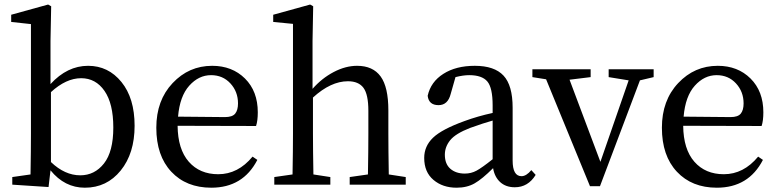

<svg xmlns="http://www.w3.org/2000/svg" viewBox="-20 -830 3502 863"><path d="M209 -416V-101.6Q271.5 -42 340.8 -42Q405.3 -42 447.3 -95.2Q489.3 -148.4 489.3 -256.8Q489.3 -364.3 449.7 -421.4Q410.2 -478.5 344.7 -478.5Q277.3 -478.5 209 -416ZM207 -646.5V-452.1Q282.2 -534.2 376 -534.2Q466.8 -534.2 525.9 -461.4Q585 -388.7 585 -264.6Q585 -140.6 522.5 -63.5Q460 13.7 361.3 13.7Q270.5 13.7 207 -64.5L198.2 10.7L35.2 0V-34.2L117.2 -45.9Q119.1 -157.2 119.1 -230.5V-721.7L30.3 -731.4V-763.7L196.3 -809.6L210 -801.8Z M780.3 -305.7 991.2 -303.7Q1024.4 -303.7 1037.1 -319.3Q1049.8 -335 1049.8 -365.2Q1049.8 -418 1015.6 -455.1Q981.4 -492.2 928.7 -492.2Q873 -492.2 830.6 -444.8Q788.1 -397.5 780.3 -305.7ZM1130.9 -263.7 778.3 -264.6Q779.3 -159.2 828.6 -103Q877.9 -46.9 960.9 -46.9Q1049.8 -46.9 1115.2 -126L1136.7 -111.3Q1072.3 13.7 929.7 13.7Q817.4 13.7 750 -58.1Q682.6 -129.9 682.6 -255.9Q682.6 -378.9 755.9 -456.5Q829.1 -534.2 933.6 -534.2Q1023.4 -534.2 1081.1 -477.1Q1138.7 -419.9 1138.7 -325.2Q1138.7 -287.1 1130.9 -263.7Z M1727.5 -45.9 1803.7 -34.2V0H1551.8V-34.2L1633.8 -45.9Q1635.7 -155.3 1635.7 -230.5V-332Q1635.7 -405.3 1613.8 -435.1Q1591.8 -464.8 1543.9 -464.8Q1466.8 -464.8 1386.7 -391.6V-230.5Q1386.7 -157.2 1388.7 -45.9L1464.8 -34.2V0H1212.9V-34.2L1294.9 -45.9Q1296.9 -157.2 1296.9 -230.5V-722.7L1208 -731.4V-763.7L1374 -809.6L1387.7 -801.8L1384.8 -646.5V-430.7Q1426.8 -478.5 1480 -506.3Q1533.2 -534.2 1585 -534.2Q1656.2 -534.2 1690.9 -486.3Q1725.6 -438.5 1725.6 -334V-230.5Q1725.6 -155.3 1727.5 -45.9Z M2194.3 -114.3V-288.1Q2155.3 -277.3 2092.8 -254.9Q2027.3 -229.5 2003.4 -199.7Q1979.5 -169.9 1979.5 -134.8Q1979.5 -92.8 2004.4 -71.3Q2029.3 -49.8 2069.3 -49.8Q2097.7 -49.8 2122.1 -63Q2146.5 -76.2 2194.3 -114.3ZM2368.2 -65.4 2387.7 -43.9Q2353.5 11.7 2293.9 11.7Q2253.9 11.7 2228.5 -11.2Q2203.1 -34.2 2196.3 -74.2Q2147.5 -25.4 2113.3 -5.9Q2079.1 13.7 2032.2 13.7Q1969.7 13.7 1928.2 -21.5Q1886.7 -56.6 1886.7 -120.1Q1886.7 -172.9 1926.3 -210.9Q1965.8 -249 2068.4 -286.1Q2127 -307.6 2194.3 -322.3V-356.4Q2194.3 -435.5 2170.4 -463.9Q2146.5 -492.2 2088.9 -492.2Q2062.5 -492.2 2027.3 -483.4L2005.9 -408.2Q1993.2 -357.4 1951.2 -357.4Q1907.2 -357.4 1902.3 -399.4Q1916 -461.9 1972.7 -498Q2029.3 -534.2 2114.3 -534.2Q2202.1 -534.2 2243.2 -490.2Q2284.2 -446.3 2284.2 -345.7V-108.4Q2284.2 -38.1 2324.2 -38.1Q2345.7 -38.1 2368.2 -65.4Z M2918 -518.6V-483.4L2856.4 -468.8L2676.8 6.8H2631.8L2434.6 -473.6L2373 -483.4V-518.6H2634.8V-483.4L2540 -471.7L2678.7 -102.5L2805.7 -468.8L2715.8 -483.4V-518.6Z M3052.7 -305.7 3263.7 -303.7Q3296.9 -303.7 3309.6 -319.3Q3322.3 -335 3322.3 -365.2Q3322.3 -418 3288.1 -455.1Q3253.9 -492.2 3201.2 -492.2Q3145.5 -492.2 3103 -444.8Q3060.5 -397.5 3052.7 -305.7ZM3403.3 -263.7 3050.8 -264.6Q3051.8 -159.2 3101.1 -103Q3150.4 -46.9 3233.4 -46.9Q3322.3 -46.9 3387.7 -126L3409.2 -111.3Q3344.7 13.7 3202.1 13.7Q3089.8 13.7 3022.5 -58.1Q2955.1 -129.9 2955.1 -255.9Q2955.1 -378.9 3028.3 -456.5Q3101.6 -534.2 3206.1 -534.2Q3295.9 -534.2 3353.5 -477.1Q3411.1 -419.9 3411.1 -325.2Q3411.1 -287.1 3403.3 -263.7Z"/></svg>

Font: GenYoMin TW TTF Medium
Style: Regular
Weight: 500
Version: Version 1.300